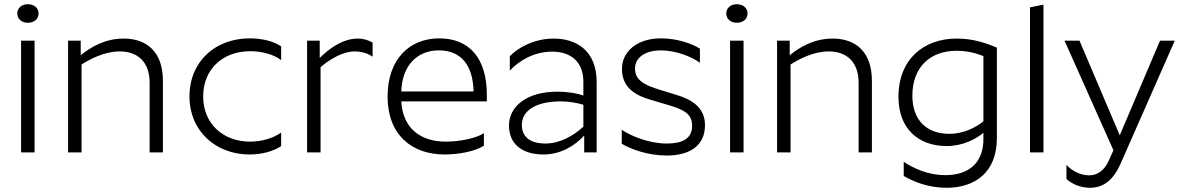

<svg xmlns="http://www.w3.org/2000/svg" viewBox="-20 -723 5604 911"><path d="M112 -615C142 -615 163 -633 163 -659C163 -685 142 -703 112 -703C83 -703 62 -685 62 -659C62 -633 83 -615 112 -615ZM80 -530V0H144V-530Z M303 -530V0H367V-417C408 -443 476 -479 548 -479C631 -479 690 -432 690 -329V0H753V-340C753 -476 677 -540 567 -540C476 -540 409 -498 363 -461V-530Z M1314 -503C1277 -528 1223 -541 1165 -541C1003 -541 879 -433 879 -265C879 -102 1003 10 1164 10C1223 10 1277 -5 1314 -30V-94C1279 -69 1225 -51 1166 -51C1039 -51 944 -136 944 -265C944 -397 1039 -480 1167 -480C1225 -480 1279 -464 1314 -438Z M1437 -530V0H1501V-404C1539 -438 1605 -479 1662 -479C1698 -479 1726 -469 1748 -454V-521C1727 -533 1704 -540 1678 -540C1605 -540 1540 -491 1497 -448V-530Z M2276 -32V-91C2239 -67 2162 -51 2095 -51C1978 -51 1891 -112 1884 -242H2290V-273C2290 -445 2208 -541 2064 -541C1922 -541 1819 -441 1819 -265C1819 -83 1934 10 2090 10C2157 10 2236 -5 2276 -32ZM2062 -484C2167 -484 2224 -415 2227 -289H1884C1888 -415 1962 -484 2062 -484Z M2748 -334V-270C2722 -279 2678 -288 2624 -288C2479 -288 2395 -218 2395 -127C2395 -45 2451 10 2559 10C2642 10 2709 -33 2752 -80V0H2811V-333C2811 -484 2714 -540 2607 -540C2511 -540 2433 -493 2399 -456V-388C2443 -435 2513 -478 2601 -478C2678 -478 2748 -439 2748 -334ZM2456 -130C2456 -194 2516 -242 2642 -242C2680 -242 2722 -234 2748 -226V-122C2701 -79 2638 -42 2567 -42C2505 -42 2456 -67 2456 -130Z M3189 -273 3114 -296C3043 -318 2993 -339 2993 -398C2993 -455 3050 -484 3114 -484C3187 -484 3262 -454 3301 -425V-492C3262 -517 3191 -541 3116 -541C3001 -541 2931 -477 2931 -396C2931 -307 2995 -270 3069 -249L3150 -225C3220 -204 3264 -185 3264 -127C3264 -64 3217 -42 3144 -42C3061 -42 2977 -76 2930 -107V-41C2973 -15 3055 15 3143 15C3257 15 3325 -35 3325 -129C3325 -211 3266 -250 3189 -273Z M3476 -615C3506 -615 3527 -633 3527 -659C3527 -685 3506 -703 3476 -703C3447 -703 3426 -685 3426 -659C3426 -633 3447 -615 3476 -615ZM3444 -530V0H3508V-530Z M3667 -530V0H3731V-417C3772 -443 3840 -479 3912 -479C3995 -479 4054 -432 4054 -329V0H4117V-340C4117 -476 4041 -540 3931 -540C3840 -540 3773 -498 3727 -461V-530Z M4710 -68V-497C4662 -517 4601 -540 4519 -540C4364 -540 4243 -443 4243 -263C4243 -114 4336 -30 4472 -30C4549 -30 4612 -64 4646 -93V-62C4646 50 4576 108 4466 108C4382 108 4316 76 4268 45V112C4312 138 4384 168 4471 168C4604 168 4710 97 4710 -68ZM4309 -269C4309 -405 4394 -482 4518 -482C4573 -482 4612 -470 4646 -457V-147C4612 -120 4555 -88 4484 -88C4379 -88 4309 -151 4309 -269Z M4867 -688V0H4931V-701Z M5151 168C5216 168 5263 132 5299 49L5554 -530H5484L5293 -81L5102 -530H5031L5263 -10L5240 41C5221 83 5189 109 5148 109C5099 109 5058 80 5040 59V126C5058 143 5098 168 5151 168Z"/></svg>

Font: Roundo
Style: Regular
Weight: 400
Designer: Shiva Nallaperumal
Foundry: Indian Type Foundry
Version: Version 2.000